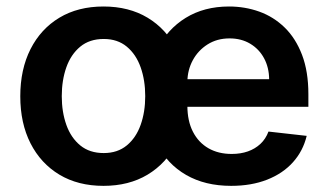

<svg xmlns="http://www.w3.org/2000/svg" viewBox="-20 -573 1021 603"><path d="M305 10.7Q225.1 10.7 166.5 -24.5Q108 -59.7 75.8 -122.9Q43.7 -186.1 43.7 -270.6Q43.7 -355.1 75.8 -418.7Q108 -482.2 166.5 -517.4Q225.1 -552.6 305 -552.6Q384.9 -552.6 443.5 -517.4Q502.1 -482.2 534.3 -418.7Q566.4 -355.1 566.4 -270.6Q566.4 -186.1 534.3 -122.9Q502.1 -59.7 443.5 -24.5Q384.9 10.7 305 10.7ZM305.8 -92.3Q349.1 -92.3 378.2 -116.3Q407.3 -140.3 421.7 -180.8Q436.1 -221.2 436.1 -271Q436.1 -321 421.7 -361.7Q407.3 -402.3 378.2 -426.5Q349.1 -450.6 305.8 -450.6Q261.4 -450.6 232.1 -426.5Q202.8 -402.3 188.4 -361.7Q174 -321 174 -271Q174 -221.2 188.4 -180.8Q202.8 -140.3 232.1 -116.3Q261.4 -92.3 305.8 -92.3ZM706 10.7Q623.9 10.7 564.5 -23.6Q505 -57.9 473 -120.9Q441.1 -183.9 441.1 -269.5Q441.1 -353.7 473.2 -417.4Q505.3 -481.2 563.2 -516.9Q621.1 -552.6 699.2 -552.6Q749.6 -552.6 794.6 -536.4Q839.5 -520.2 874.1 -486.5Q908.7 -452.8 928.6 -400.7Q948.5 -348.7 948.5 -277V-237.6H501.4V-324.2H825.3Q824.9 -361.2 809.3 -390.1Q793.7 -419 765.8 -435.7Q737.9 -452.4 701 -452.4Q661.6 -452.4 631.7 -433.4Q601.9 -414.4 585.4 -383.7Q568.9 -353 568.5 -316.4V-240.8Q568.5 -193.2 585.9 -159.3Q603.3 -125.4 634.6 -107.4Q665.8 -89.5 707.7 -89.5Q735.8 -89.5 758.5 -97.5Q781.2 -105.5 797.9 -121.1Q814.6 -136.7 823.2 -159.8L943.2 -146.3Q931.8 -98.7 900 -63.4Q868.3 -28.1 818.9 -8.7Q769.5 10.7 706 10.7Z"/></svg>

Font: InterMG SemiBold
Style: Regular
Weight: 600
Designer: Rasmus Andersson
Foundry: rsms
Version: Version 3.019;December 26, 2023;FontCreator 15.0.0.2955 64-b